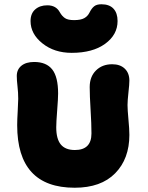

<svg xmlns="http://www.w3.org/2000/svg" viewBox="-20 -962 699 905"><path d="M317.9 -712.9Q235.8 -712.9 179.9 -757.6Q124 -802.2 124 -862.8Q124 -898.4 146 -917.7Q168 -937 203.1 -937Q244.6 -937 262.2 -903.8Q272.5 -885.7 286.4 -876.5Q300.3 -867.2 329.1 -867.2Q360.8 -867.2 377.2 -876.5Q393.6 -885.7 401.9 -902.8Q411.6 -922.4 423.6 -932.1Q435.5 -941.9 458 -941.9Q495.6 -941.9 514.9 -921.1Q534.2 -900.4 534.2 -862.8Q534.2 -798.3 475.6 -755.6Q417 -712.9 317.9 -712.9ZM332 -77.1Q61 -77.1 61 -372.1Q61 -396.5 63.5 -439Q65.9 -481.4 65.9 -496.1Q65.9 -525.9 62.5 -554.7Q59.1 -583.5 59.1 -604Q59.1 -634.3 80.8 -652.1Q102.5 -669.9 141.1 -669.9Q198.2 -669.9 226.1 -634.8Q253.9 -599.6 253.9 -521Q253.9 -498 249.5 -441.7Q245.1 -385.3 245.1 -361.8Q245.1 -307.1 266.6 -281Q288.1 -254.9 333 -254.9Q411.1 -254.9 411.1 -333Q411.1 -377.4 407 -444.1Q402.8 -510.7 402.8 -551.8Q402.8 -600.6 432.4 -629.9Q461.9 -659.2 508.8 -659.2Q546.4 -659.2 568.1 -638.4Q589.8 -617.7 589.8 -582Q589.8 -564.5 585.4 -525.9Q581.1 -487.3 581.1 -466.8Q581.1 -444.8 585.4 -399.2Q589.8 -353.5 589.8 -326.2Q589.8 -213.4 522.9 -145.3Q456.1 -77.1 332 -77.1Z"/></svg>

Font: Shantell Sans Irregular Bouncy
Style: Regular
Weight: 800
Designer: Stephen Nixon, Anya Danilova, Shantell Martin
Foundry: Arrow Type
Version: Version 1.006;[9816181b4]